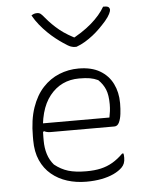

<svg xmlns="http://www.w3.org/2000/svg" viewBox="-57 -868 714 924"><g transform="rotate(-5 300.0 -406.0)"><path d="M332 -536Q394 -536 435 -512Q476 -488 496.5 -446.5Q517 -405 517 -354V-350Q517 -325 514 -300.5Q511 -276 503 -259.5Q495 -243 480 -243H171Q162 -243 154 -245Q146 -247 141 -250L126 -241L122 -288H460Q463 -303 465 -318.5Q467 -334 467 -351Q467 -396 456 -423Q445 -450 422 -472Q403 -481 382.5 -484.5Q362 -488 331 -488Q243 -488 189 -420.5Q135 -353 135 -222V-205Q135 -169 144.5 -139Q154 -109 174 -86Q205 -61 240 -50.5Q275 -40 327 -40Q367 -40 397.5 -47Q428 -54 454.5 -69.5Q481 -85 506 -110H512Q513 -107 513.5 -102Q514 -97 514 -89Q514 -73 509.5 -62Q505 -51 497 -43Q481 -27 455.5 -15Q430 -3 396.5 3.5Q363 10 323 10Q274 10 231 -3.5Q188 -17 155 -44.5Q122 -72 103.5 -113.5Q85 -155 85 -211V-229Q85 -310 105 -368Q125 -426 159.5 -463Q194 -500 238.5 -518Q283 -536 332 -536ZM332 -641Q330 -641 327.5 -641Q325 -641 323 -641Q316 -641 305 -644.5Q294 -648 268 -666Q253 -676 234.5 -690.5Q216 -705 197 -723.5Q178 -742 160.5 -763.5Q143 -785 129 -810Q136 -815 142.5 -817Q149 -819 158 -819Q167 -819 173.5 -814Q180 -809 193 -793Q221 -759 256 -730.5Q291 -702 350 -674L292 -686H357L300 -673Q365 -706 409 -744Q453 -782 476 -822H482Q492 -822 497.5 -820Q503 -818 505.5 -813.5Q508 -809 508 -804Q508 -798 501.5 -784.5Q495 -771 479 -752Q464 -735 447.5 -718.5Q431 -702 412.5 -687.5Q394 -673 374 -661Q354 -649 332 -641Z"/></g></svg>

Font: Recursive Monospace Casual Light
Style: Regular
Weight: 300
Version: Version 1.047